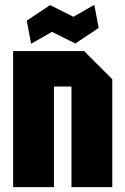

<svg xmlns="http://www.w3.org/2000/svg" viewBox="-20 -770 516 790"><path d="M34 0V-560H326L442 -444V0H274V-414H202V0ZM108 -590 90 -685 186 -749 282 -701 368 -750 386 -655 290 -591 194 -639Z"/></svg>

Font: Tektur Condensed
Style: Bold
Weight: 700
Width: 3
Designer: Adam Jagosz
Foundry: Adam Jagosz
Version: Version 1.005;gftools[0.9.30]